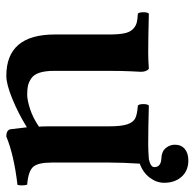

<svg xmlns="http://www.w3.org/2000/svg" viewBox="-24 -572 607 598"><g transform="rotate(90 279.0 -273.5)"><path d="M490.2 -405.8Q486.8 -353 486.8 -311V-130.9Q486.8 -89.4 500 -74Q513.2 -58.6 555.2 -55.2Q557.6 -51.3 557.9 -40.3Q558.1 -29.3 556.2 -24.9Q463.9 -14.2 405.8 9.8Q384.3 9.8 382.8 -4.9Q380.9 -22 377 -54.2Q333.5 -27.3 288.1 -8.8Q242.7 9.8 216.8 9.8Q87.9 9.8 87.9 -141.1V-310.1Q87.9 -338.9 84.5 -356.4Q81.1 -374 72.3 -383.3Q63.5 -392.6 52.7 -395.8Q42 -398.9 22.9 -399.9Q18.6 -404.3 18.6 -417Q18.6 -429.7 22.9 -434.1Q103 -432.1 145 -432.1Q166.5 -432.1 194.8 -434.1Q204.1 -426.8 204.1 -409.2Q204.1 -407.2 202.6 -378.7Q201.2 -350.1 201.2 -311V-139.2Q201.2 -111.3 207 -93.5Q212.9 -75.7 224.6 -67.9Q236.3 -60.1 247.3 -57.6Q258.3 -55.2 274.9 -55.2Q292.5 -55.2 320.1 -64.2Q347.7 -73.2 375 -91.8Q374 -101.6 374 -121.1V-309.1Q374 -348.1 367.7 -366.9Q361.3 -385.7 348.9 -391.8Q336.4 -397.9 309.1 -399.9Q304.7 -404.3 304.7 -417Q304.7 -429.7 309.1 -434.1Q383.3 -432.1 430.2 -432.1Q449.7 -432.1 476.1 -434.1Q501 -439.5 501 -451.2Q501 -471.7 474.1 -473.1Q453.1 -473.6 442.1 -486.3Q431.2 -499 431.2 -515.1Q431.2 -534.7 444.3 -545.9Q457.5 -557.1 480 -557.1Q512.2 -557.1 531 -536.1Q549.8 -515.1 549.8 -481.9Q549.8 -458 533.7 -436.8Q517.6 -415.5 490.2 -405.8Z"/></g></svg>

Font: Common Serif SemiBold
Style: Regular
Weight: 600
Designer: Philipp H. Poll, Khaled Hosny
Foundry: Stefan Peev, Context Ltd.
Version: Version 1.026